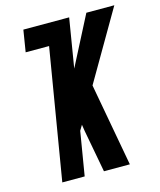

<svg xmlns="http://www.w3.org/2000/svg" viewBox="-111 -815 747 895"><g transform="rotate(-15 263.0 -367.5)"><path d="M78 0 183 -630H70L87 -735H308L269 -498L391 -735H526L331 -400L404 0H279L241 -204L236 -236L221 -211L186 0Z"/></g></svg>

Font: Iosevka SS04 Extrabold
Style: Italic
Weight: 800
Italic angle: -9°
Monospace: yes
Designer: Belleve Invis
Foundry: Belleve Invis
Version: Version 19.0.0; ttfautohint (v1.8.4)